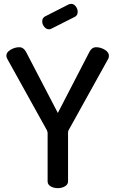

<svg xmlns="http://www.w3.org/2000/svg" viewBox="-20 -976 598 996"><path d="M227 -35V-288Q227 -290 224 -299L17 -672Q13 -680 13 -687Q13 -705 35 -718Q57 -731 80 -731Q102 -731 115 -707L280 -390L444 -707Q456 -731 479 -731Q502 -731 523.5 -718Q545 -705 545 -687Q545 -678 542 -672L335 -299Q333 -293 333 -288V-35Q333 -19 317 -9.5Q301 0 280 0Q258 0 242.5 -9.5Q227 -19 227 -35ZM367 -888 246 -827Q240 -824 234 -824Q220 -824 209.5 -837Q199 -850 199 -865Q199 -883 214 -891L338 -954Q346 -956 349 -956Q363 -956 373 -943Q383 -930 383 -915Q383 -895 367 -888Z"/></svg>

Font: Dosis
Style: SemiBold
Weight: 600
Designer: Edgar Tolentino, Pablo Impallari, Igino Marini
Foundry: Edgar Tolentino, Pablo Impallari, Igino Marini
Version: Version 1.007